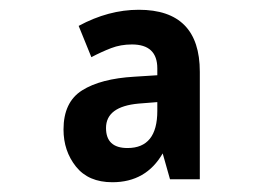

<svg xmlns="http://www.w3.org/2000/svg" viewBox="-20 -742 540 393"><path d="M197 -480Q197 -524 264 -530L302 -533V-515Q302 -439 241 -439Q197 -439 197 -480ZM313 -428 328 -375H389V-595Q389 -722 264 -722Q202 -722 141 -689L167 -625Q188 -636 207.5 -643.5Q227 -651 250 -651Q302 -651 302 -602V-588L255 -585Q186 -581 148 -557Q110 -533 110 -477Q110 -433 135.5 -401Q161 -369 210 -369Q279 -369 313 -428Z"/></svg>

Font: Noto Sans Mono UI Condensed
Style: Bold
Weight: 700
Width: 3
Designer: Monotype Design team
Foundry: Monotype Imaging Inc.
Version: 1.000